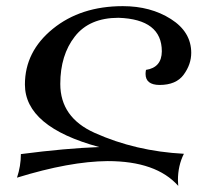

<svg xmlns="http://www.w3.org/2000/svg" viewBox="-20 -502 694 628"><path d="M563 106Q491.2 24.9 332 24.9Q208 25.9 35.6 79.1Q48.3 41 48.3 2Q195.3 -17.1 304.7 -21Q61.5 -86.9 61.5 -225.6Q61.5 -333.5 152.8 -407.7Q244.1 -481.9 381.8 -481.9Q472.7 -481.9 539.1 -439.7Q605.5 -397.5 605.5 -329.1Q605.5 -291.5 580.8 -257.8Q556.2 -224.1 501.5 -224.1Q456.1 -224.6 456.1 -260.3Q456.1 -266.6 457.5 -273.4Q508.8 -281.2 509.3 -334Q509.3 -439 367.7 -443.8Q272.5 -443.8 224.9 -382.8Q177.2 -321.8 177.2 -227.5Q177.2 -117.7 289.6 -67.4Q423.3 -7.3 581.5 1Q562 39.6 562 87.4Z"/></svg>

Font: Kelvinch
Style: Italic
Weight: 400
Italic angle: -10°
Designer: Paul James Miller
Foundry: High-Logic / Made with FontCreator
Version: Version 3.40;July 22, 2017;FontCreator 11.0.0.2388 64-bit